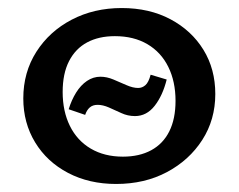

<svg xmlns="http://www.w3.org/2000/svg" viewBox="-20 -448 594 478"><path d="M269 10Q202 10 149.5 -17.5Q97 -45 67.5 -93.5Q38 -142 38 -203Q38 -268 70.5 -319Q103 -370 158.5 -399Q214 -428 283 -428Q352 -428 404.5 -400Q457 -372 486.5 -324Q516 -276 516 -214Q516 -150 483.5 -99.5Q451 -49 395.5 -19.5Q340 10 269 10ZM286 -58Q327 -58 356.5 -74Q386 -90 401.5 -121Q417 -152 417 -197Q417 -245 399 -281.5Q381 -318 347 -338Q313 -358 266 -358Q226 -358 197 -342.5Q168 -327 152 -296Q136 -265 136 -219Q136 -171 154 -134.5Q172 -98 206 -78Q240 -58 286 -58ZM316 -159Q298 -159 282 -166.5Q266 -174 251 -180.5Q236 -187 223 -187Q211 -187 203.5 -180.5Q196 -174 192 -162L151 -176Q158 -199 169.5 -217.5Q181 -236 196.5 -246.5Q212 -257 230 -257Q246 -257 262.5 -250Q279 -243 295 -236Q311 -229 324 -229Q334 -229 342 -236Q350 -243 355 -262L395 -250Q385 -210 365 -184.5Q345 -159 316 -159Z"/></svg>

Font: Ysabeau Office SemiBold
Style: Regular
Weight: 600
Designer: Christian Thalmann (Catharsis Fonts)
Version: Version 2.001;gftools[0.9.30]; featfreeze: tnum,lnum,ss02